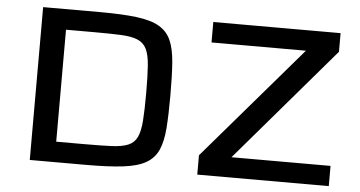

<svg xmlns="http://www.w3.org/2000/svg" viewBox="-49 -775 1616 861"><g transform="rotate(5 759.0 -344.0)"><path d="M112 0V-688H368Q468 -688 533 -680Q598 -672 635 -650.5Q672 -629 689 -590.5Q706 -552 710.5 -491.5Q715 -431 715 -344Q715 -257 710.5 -196.5Q706 -136 689 -97.5Q672 -59 635 -37.5Q598 -16 533 -8Q468 0 368 0ZM223 -92H350Q424 -92 471.5 -94Q519 -96 546.5 -107.5Q574 -119 586.5 -145.5Q599 -172 602.5 -220Q606 -268 606 -344Q606 -420 602.5 -468Q599 -516 586 -542.5Q573 -569 545 -580.5Q517 -592 470 -594Q423 -596 350 -596H223ZM866 0V-87L1303 -596H878V-688H1451V-604L1012 -91H1458V0Z"/></g></svg>

Font: Saira Expanded Medium
Style: Regular
Weight: 500
Width: 7
Designer: Hector Gatti with collaboration of the Omnibus-Type team
Foundry: Omnibus-Type
Version: Version 1.100; ttfautohint (v1.8.3)